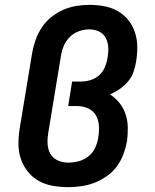

<svg xmlns="http://www.w3.org/2000/svg" viewBox="-20 -763 640 791"><path d="M261 8Q229 8 197.5 2.5Q166 -3 140 -17.5Q114 -32 95 -55.5Q76 -79 66 -108Q56 -137 56 -169Q56 -201 61 -233L113 -548Q118 -575 127.5 -601Q137 -627 153 -651Q169 -675 192.5 -693.5Q216 -712 241.5 -723Q267 -734 294.5 -738.5Q322 -743 348 -743Q379 -743 409 -737.5Q439 -732 464 -718Q489 -704 507.5 -681.5Q526 -659 535.5 -631Q545 -603 545.5 -572.5Q546 -542 541 -511Q538 -490 530.5 -468Q523 -446 508 -428Q493 -410 473.5 -396.5Q454 -383 433 -374Q455 -360 472 -339Q489 -318 497.5 -292Q506 -266 506.5 -237.5Q507 -209 503 -180Q498 -153 488 -126.5Q478 -100 461 -77Q444 -54 419.5 -37Q395 -20 369 -10Q343 0 315.5 4Q288 8 261 8ZM261 -93Q283 -93 305 -99Q327 -105 345 -119.5Q363 -134 372.5 -155Q382 -176 385 -198Q389 -222 387.5 -245.5Q386 -269 375 -288Q364 -307 343 -316.5Q322 -326 298 -326H261L277 -427H314Q333 -427 353 -433Q373 -439 388.5 -453Q404 -467 412 -486Q420 -505 423 -524Q427 -546 426 -567Q425 -588 416 -606Q407 -624 388.5 -633Q370 -642 348 -642Q327 -642 305.5 -634.5Q284 -627 267.5 -610.5Q251 -594 242.5 -573.5Q234 -553 231 -532L179 -217Q175 -194 176 -171Q177 -148 187.5 -129.5Q198 -111 218 -102Q238 -93 261 -93Z"/></svg>

Font: Iosevka HT Extended
Style: Bold Italic
Weight: 700
Width: 7
Italic angle: -9°
Monospace: yes
Designer: Belleve Invis
Foundry: Belleve Invis
Version: Version 32.3.0; ttfautohint (v1.8.4)